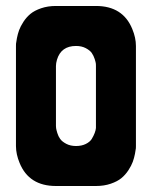

<svg xmlns="http://www.w3.org/2000/svg" viewBox="-20 -620 540 640"><path d="M33.2 -133.3V-466.8Q33.2 -469.7 33.4 -474.4Q33.7 -479 36.4 -492.9Q39.1 -506.8 43.7 -519.5Q48.3 -532.2 58.3 -547.6Q68.4 -563 81.8 -574Q95.2 -585 117.2 -592.5Q139.2 -600.1 166.5 -600.1H299.8Q389.6 -600.1 420.9 -523.4Q433.1 -494.1 433.1 -466.8V-133.3Q433.1 -130.4 432.9 -125.7Q432.6 -121.1 429.9 -107.2Q427.2 -93.3 422.6 -80.6Q418 -67.9 408 -52.5Q397.9 -37.1 384.5 -26.1Q371.1 -15.1 349.1 -7.6Q327.1 0 299.8 0H166.5Q76.7 0 45.4 -76.7Q33.2 -106 33.2 -133.3ZM299.8 -399.9Q299.8 -402.8 299.6 -407.2Q299.3 -411.6 295.7 -423.1Q292 -434.6 285.9 -443.4Q279.8 -452.1 265.9 -459.5Q252 -466.8 233.4 -466.8Q183.6 -466.8 169.9 -420.9Q166.5 -409.2 166.5 -399.9V-200.2Q166.5 -197.3 167 -192.9Q167.5 -188.5 170.9 -177Q174.3 -165.5 180.7 -156.7Q187 -147.9 200.9 -140.6Q214.8 -133.3 233.4 -133.3Q252 -133.3 265.9 -140.1Q279.8 -147 285.9 -157Q292 -167 295.7 -176.8Q299.3 -186.5 299.8 -193.4V-200.2Z"/></svg>

Font: Malkor
Style: Bold
Weight: 700
Version: Version 1.3